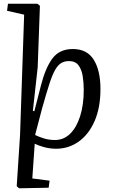

<svg xmlns="http://www.w3.org/2000/svg" viewBox="-20 -787 607 1034"><path d="M83 227 70 216 88 -60 110 -708 18 -729 23 -767H181L195 -756L183 -425L157 -190L165 -188L200 -325Q225 -423 263 -473Q301 -523 372 -523Q449 -523 485 -465Q521 -407 521 -308Q521 -207 489.5 -135Q458 -63 404 -24.5Q350 14 282 14Q248 14 216 5Q184 -4 167 -13L154 174L247 186L242 224ZM352 -458Q328 -458 310.5 -448Q293 -438 277.5 -411.5Q262 -385 246 -335.5Q230 -286 208 -208L169 -60Q192 -49 218.5 -41Q245 -33 276 -33Q323 -33 357.5 -66.5Q392 -100 411.5 -161Q431 -222 431 -303Q431 -341 425.5 -376.5Q420 -412 403 -435Q386 -458 352 -458Z"/></svg>

Font: Literata 36pt
Style: Italic
Weight: 400
Italic angle: -2°
Designer: Latin by Veronika Burian and Jose Scaglione. Greek by Irene Vlachou. Cyrillic by Vera Evstafieva
Foundry: TypeTogether
Version: Version 3.002